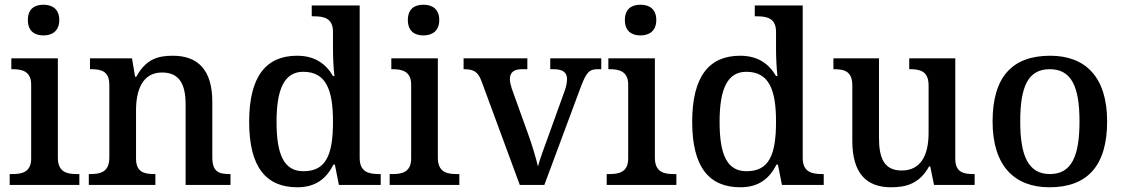

<svg xmlns="http://www.w3.org/2000/svg" viewBox="-20 -783 4760 813"><path d="M164 -633C200 -633 231 -651 231 -698C231 -746 200 -763 164 -763C127 -763 98 -746 98 -698C98 -651 127 -633 164 -633ZM21 0H316V-46H304C264 -46 225 -54 225 -115V-536H28V-490H34C72 -490 112 -482 112 -425V-112C112 -54 73 -46 34 -46H21Z M356 0H638V-46H634C590 -46 556 -54 556 -112V-316C556 -401 583 -476 666 -476C740 -476 766 -426 766 -340V0H956V-46H952C907 -46 879 -55 879 -117V-352C879 -488 817 -547 712 -547C649 -547 598 -533 557 -458H552L539 -536H361V-490H366C410 -490 443 -481 443 -423V-117C443 -55 407 -46 362 -46H356Z M1239 10C1317 10 1362 -27 1392 -86H1398L1415 0H1592V-46H1585C1541 -46 1503 -55 1503 -114V-760H1300V-714H1308C1352 -714 1390 -706 1390 -648V-575C1390 -543 1392 -496 1396 -461H1390C1361 -511 1315 -547 1238 -547C1107 -547 1035 -460 1035 -267C1035 -75 1107 10 1239 10ZM1265 -58C1183 -58 1151 -127 1151 -267C1151 -404 1183 -479 1264 -479C1360 -479 1390 -404 1390 -268C1390 -126 1360 -58 1265 -58Z M1773 -633C1809 -633 1840 -651 1840 -698C1840 -746 1809 -763 1773 -763C1736 -763 1707 -746 1707 -698C1707 -651 1736 -633 1773 -633ZM1630 0H1925V-46H1913C1873 -46 1834 -54 1834 -115V-536H1637V-490H1643C1681 -490 1721 -482 1721 -425V-112C1721 -54 1682 -46 1643 -46H1630Z M2019 -439 2181 0H2285L2439 -414C2463 -478 2476 -490 2511 -490H2526V-536H2310V-490H2324C2361 -490 2381 -478 2381 -448C2381 -435 2378 -418 2372 -401L2301 -204C2286 -163 2265 -107 2258 -78C2250 -112 2232 -173 2215 -219L2147 -408C2143 -422 2139 -435 2139 -448C2139 -477 2157 -490 2190 -490H2213V-536H1943V-490C1985 -490 2004 -480 2019 -439Z M2692 -633C2728 -633 2759 -651 2759 -698C2759 -746 2728 -763 2692 -763C2655 -763 2626 -746 2626 -698C2626 -651 2655 -633 2692 -633ZM2549 0H2844V-46H2832C2792 -46 2753 -54 2753 -115V-536H2556V-490H2562C2600 -490 2640 -482 2640 -425V-112C2640 -54 2601 -46 2562 -46H2549Z M3115 10C3193 10 3238 -27 3268 -86H3274L3291 0H3468V-46H3461C3417 -46 3379 -55 3379 -114V-760H3176V-714H3184C3228 -714 3266 -706 3266 -648V-575C3266 -543 3268 -496 3272 -461H3266C3237 -511 3191 -547 3114 -547C2983 -547 2911 -460 2911 -267C2911 -75 2983 10 3115 10ZM3141 -58C3059 -58 3027 -127 3027 -267C3027 -404 3059 -479 3140 -479C3236 -479 3266 -404 3266 -268C3266 -126 3236 -58 3141 -58Z M3753 10C3817 10 3873 -5 3914 -78H3919L3935 0H4107V-46H4102C4060 -46 4025 -53 4025 -111V-536H3830V-490H3833C3876 -490 3912 -482 3912 -421V-220C3912 -124 3878 -61 3798 -61C3724 -61 3702 -113 3702 -199V-536H3509V-490H3512C3557 -490 3589 -480 3589 -421V-187C3589 -50 3648 10 3753 10Z M4424 10C4584 10 4668 -81 4668 -269C4668 -457 4576 -547 4427 -547C4266 -547 4183 -457 4183 -269C4183 -81 4275 10 4424 10ZM4426 -46C4334 -46 4300 -123 4300 -269C4300 -416 4333 -490 4425 -490C4517 -490 4551 -416 4551 -269C4551 -123 4518 -46 4426 -46Z"/></svg>

Font: Noto Naskh Arabic UI Medium
Style: Regular
Weight: 500
Designer: Monotype Design Team, David Williams, Mohamad Dakak and Nizar Qandah
Foundry: Monotype Imaging Inc.
Version: Version 2.014